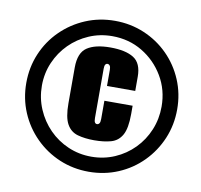

<svg xmlns="http://www.w3.org/2000/svg" viewBox="-67 -662 735 703"><g transform="rotate(10 300.0 -310.5)"><path d="M306 -30Q248 -30 197 -51.5Q146 -73 107 -112Q68 -151 46.5 -202Q25 -253 25 -311Q25 -369 46.5 -420Q68 -471 107 -509.5Q146 -548 197 -569.5Q248 -591 306 -591Q364 -591 415 -569.5Q466 -548 504.5 -509.5Q543 -471 564.5 -420Q586 -369 586 -311Q586 -253 564.5 -202Q543 -151 504.5 -112Q466 -73 415 -51.5Q364 -30 306 -30ZM306 -86Q352 -86 392.5 -103.5Q433 -121 463.5 -152Q494 -183 511 -224Q528 -265 528 -311Q528 -373 498 -423.5Q468 -474 418 -504Q368 -534 306 -534Q260 -534 219.5 -516.5Q179 -499 148.5 -468.5Q118 -438 100.5 -397.5Q83 -357 83 -311Q83 -265 100.5 -224Q118 -183 148.5 -152Q179 -121 219.5 -103.5Q260 -86 306 -86ZM306 -147Q271 -147 244.5 -154.5Q218 -162 204 -187Q190 -212 190 -264V-397Q190 -452 220 -472Q250 -492 306 -492Q363 -492 393 -473Q423 -454 423 -404V-351H318V-411Q318 -422 314.5 -426.5Q311 -431 306 -431Q301 -431 298 -426.5Q295 -422 295 -411V-228Q295 -216 298 -211.5Q301 -207 306 -207Q311 -207 314.5 -211.5Q318 -216 318 -228V-296H423V-265Q423 -212 409 -187Q395 -162 368.5 -154.5Q342 -147 306 -147Z"/></g></svg>

Font: Alumni Sans Black
Style: Regular
Weight: 900
Designer: Robert E. Leuschke
Foundry: Robert E. Leuschke
Version: Version 1.018